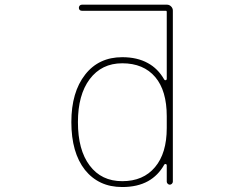

<svg xmlns="http://www.w3.org/2000/svg" viewBox="-20 -792 1040 800"><path d="M489.3 -12.7Q439.5 -12.7 400.9 -30.8Q362.3 -48.8 334 -84Q277.3 -156.2 277.3 -283.2Q277.3 -408.2 335 -481.4Q363.3 -517.6 401.9 -535.6Q440.4 -553.7 489.3 -553.7Q551.8 -553.7 595.7 -529.3Q637.7 -506.8 664.1 -460.9Q666 -457 669.9 -458H670.9Q674.8 -459 674.8 -463.9V-742.2Q674.8 -747.1 670.9 -747.1H321.3Q315.4 -747.1 312 -750.5Q308.6 -753.9 308.6 -759.3Q308.6 -764.6 312 -768.6Q315.4 -772.5 321.3 -772.5H675.8Q685.5 -772.5 692.9 -765.1Q700.2 -757.8 700.2 -748V-35.2Q700.2 -30.3 696.3 -26.4Q692.4 -22.5 687.5 -22.5Q682.6 -22.5 678.7 -26.4Q674.8 -30.3 674.8 -35.2V-102.5Q674.8 -107.4 670.9 -108.4H669.9Q666 -109.4 664.1 -105.5Q638.7 -60.5 596.7 -37.1Q552.7 -12.7 489.3 -12.7ZM489.3 -528.3Q403.3 -528.3 353.5 -461.9Q304.7 -396.5 304.7 -283.2Q304.7 -167 353.5 -102.5Q402.3 -37.1 489.3 -37.1Q577.1 -37.1 626 -95.7Q674.8 -153.3 674.8 -258.8V-307.6Q674.8 -414.1 627 -470.7Q578.1 -528.3 489.3 -528.3Z"/></svg>

Font: Rounded Mgen+ 1m thin
Style: Regular
Weight: 100
Designer: [Source Han Sans]
Ryoko NISHIZUKA  (kana & ideographs); Paul D. Hunt (Latin, Greek & Cyrillic); Wenlong ZHANG  (bopomofo
Version: Version 1.059.20150602